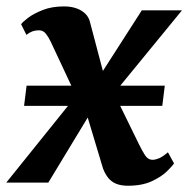

<svg xmlns="http://www.w3.org/2000/svg" viewBox="-48 -584 602 614"><path d="M361 10Q339 10 323.2 3.5Q307.5 -3 297.8 -15.5Q288 -28 281.5 -45L216 -263L261.5 -256L106.5 0H-28L231 -322L219 -227L114.5 -450Q108 -464 99.2 -475.5Q90.5 -487 77.5 -487Q64 -487 54.5 -483.2Q45 -479.5 36.5 -472.5L19.5 -506.5Q24 -513.5 41.8 -527Q59.5 -540.5 88.8 -552Q118 -563.5 156.5 -563.5Q179.5 -563.5 196.8 -557.2Q214 -551 225.2 -539.8Q236.5 -528.5 240 -512.5L295.5 -302.5L250.5 -309.5L405.5 -551H534L280.5 -241.5L292 -336L396.5 -122.5Q406 -103 415.5 -88Q425 -73 440 -73Q449 -73 460.5 -77.8Q472 -82.5 489 -97L508.5 -61.5Q503.5 -53.5 486 -36.2Q468.5 -19 437.5 -4.5Q406.5 10 361 10ZM29 -245.5 37 -310H479L471 -245.5Z"/></svg>

Font: Merriweather 28pt
Style: Bold Italic
Weight: 700
Italic angle: -7.8°
Version: Version 2.101